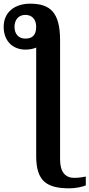

<svg xmlns="http://www.w3.org/2000/svg" viewBox="-94 -785 487 1045"><path d="M284 240C316 240 356 232 373 224V176C352 180 333 183 309 183C263 183 233 152 233 84V-565C233 -717 180 -765 70 -765C-10 -765 -74 -722 -74 -639C-74 -562 -25 -515 45 -515C67 -515 87 -519 103 -526V64C103 200 159 240 284 240ZM44 -575C8 -575 -15 -599 -15 -639C-15 -676 6 -704 44 -704C76 -704 103 -684 103 -639C103 -588 76 -575 44 -575Z"/></svg>

Font: Noto Serif Semi
Style: Regular
Weight: 600
Designer: Monotype Design Team
Foundry: Monotype Imaging Inc.
Version: Version 1.002